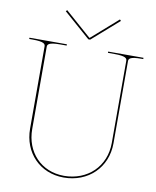

<svg xmlns="http://www.w3.org/2000/svg" viewBox="-101 -1032 902 1111"><g transform="rotate(10 350.0 -476.0)"><path d="M202.5 -955 195.5 -947.5 352 -810H363L519.5 -947.5L512.5 -955L359 -820H356ZM15 -760V-752.5H35C103.5 -752.5 110 -739.5 110 -725V-242.5C110 -101.5 210 2.5 350 2.5C493.5 2.5 600 -99.5 600 -242.5V-725C600 -739.5 606.5 -752.5 675 -752.5H685V-760H477.5V-752.5H515C583.5 -752.5 590 -739.5 590 -725V-242.5C590 -105 488.5 -7.5 350 -7.5C215.5 -7.5 122.5 -107 122.5 -242.5V-725C122.5 -739.5 129 -752.5 197.5 -752.5H235V-760Z"/></g></svg>

Font: Znikomit
Style: Regular
Weight: 100
Designer: gluk
Foundry: gluk
Version: Version 0.55